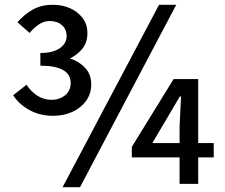

<svg xmlns="http://www.w3.org/2000/svg" viewBox="-20 -770 943 804"><path d="M203 -285Q148 -285 104.5 -308.5Q61 -332 35 -371L91 -415Q111 -385 137.5 -368.5Q164 -352 196 -352Q229 -352 252.5 -371Q276 -390 276 -423Q276 -459 243.5 -477Q211 -495 149 -495V-548Q201 -548 230 -568Q259 -588 259 -619Q259 -647 239.5 -664.5Q220 -682 188 -682Q164 -682 142.5 -667.5Q121 -653 104 -632L53 -677Q83 -711 118.5 -730.5Q154 -750 201 -750Q241 -750 273.5 -735.5Q306 -721 326 -694.5Q346 -668 346 -631Q346 -593 326 -567.5Q306 -542 273 -525Q310 -514 336 -486.5Q362 -459 362 -417Q362 -377 340 -347Q318 -317 282 -301Q246 -285 203 -285ZM242 14 646 -750H718L315 14ZM732 0V-240L738 -366H733L680 -276L618 -171H875V-111H532V-155L707 -439H810V0Z"/></svg>

Font: Noto Sans TC Thin Medium
Style: Regular
Weight: 500
Version: Version 2.004-H2;hotconv 1.0.118;makeotfexe 2.5.65603